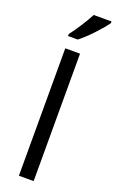

<svg xmlns="http://www.w3.org/2000/svg" viewBox="-187 -1033 650 1076"><g transform="rotate(20 138.5 -495.0)"><path d="M277 -980V-990H171C148 -945 105 -879 76 -842V-830H134C181 -866 252 -943 277 -980ZM173 0V-760H85V0Z"/></g></svg>

Font: Noto Sans Brahmi
Style: Regular
Weight: 400
Designer: Monotype Design Team
Foundry: Monotype Imaging Inc.
Version: Version 2.004